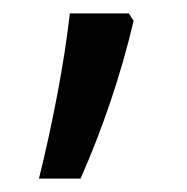

<svg xmlns="http://www.w3.org/2000/svg" viewBox="-20 -135 279 286"><path d="M179 -104Q165 -44 144.5 16.5Q124 77 100 131H38Q53 71 65.5 5Q78 -61 84 -115H172Z"/></svg>

Font: Noto Sans Myanmar Condensed
Style: Regular
Weight: 400
Width: 3
Designer: Monotype Design Team
Foundry: Monotype Imaging Inc.
Version: Version 2.107; ttfautohint (v1.8.4.7-5d5b)